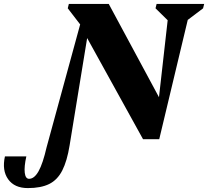

<svg xmlns="http://www.w3.org/2000/svg" viewBox="-223 -710 1063 981"><path d="M507.8 1.2 200.6 -554.8 198 -570.4 123.2 -667.6 128.8 -690H332.6L617 -161.8L583 -157.8L637.8 -643L655.4 -585.2L571.6 -667.6L577.2 -690H820.2L814.6 -667.4L695.4 -577.4L744.2 -641.4L590.6 1.2ZM15 42.8 215.2 -690H250.8L132.8 32Q119.8 112.8 95.1 161.1Q70.4 209.4 28.2 230.2Q-14 251 -80.8 251Q-149 251 -181.3 205.9Q-213.6 160.8 -197.8 89H-88.4Q-100.2 142 -96.5 172.8Q-92.8 203.6 -74.4 203.6Q-47.6 203.6 -25.8 164.6Q-4 125.6 15 42.8Z"/></svg>

Font: Platypi Light
Style: Italic
Weight: 300
Italic angle: -13°
Designer: David Sargent
Foundry: Bolt Cutter Type
Version: Version 1.200